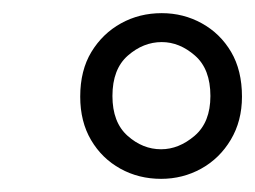

<svg xmlns="http://www.w3.org/2000/svg" viewBox="-20 -732 388 292"><path d="M225 -460Q191 -460 163 -475.5Q135 -491 118.5 -519Q102 -547 102 -585Q102 -625 119 -653Q136 -681 164 -696.5Q192 -712 226 -712Q259 -712 287 -696.5Q315 -681 331.5 -653Q348 -625 348 -585Q348 -548 331 -519.5Q314 -491 286 -475.5Q258 -460 225 -460ZM225 -505Q252 -505 276 -525.5Q300 -546 300 -586Q300 -627 276.5 -647.5Q253 -668 226 -668Q198 -668 174.5 -647.5Q151 -627 151 -586Q151 -546 174 -525.5Q197 -505 225 -505Z"/></svg>

Font: DM Sans 20pt ExtraLight
Style: Italic
Weight: 250
Italic angle: -10°
Version: Version 4.004;gftools[0.9.30]